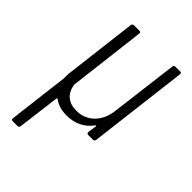

<svg xmlns="http://www.w3.org/2000/svg" viewBox="-210 -592 880 880"><g transform="rotate(45 230.5 -152.0)"><path d="M382 -494 341 -166C332 -89 282 -40 214 -40C163 -40 130 -67 123 -117C122 -118 122 -120 123 -121L168 -494C169 -500 166 -504 160 -504H124C118 -504 114 -500 113 -494L71 -149C69 -135 68 -122 69 -109C70 -108 69 -106 69 -105L33 190C32 196 36 200 41 200H73C79 200 84 196 84 190L110 -15C110 -18 112 -19 115 -18C136 -1 165 7 198 7C251 7 293 -13 323 -54C325 -57 328 -57 328 -53L322 -10C322 -4 325 0 331 0H362C368 0 372 -4 373 -10L432 -494C433 -500 430 -504 424 -504H393C387 -504 382 -500 382 -494Z"/></g></svg>

Font: Barlow Semi Condensed Light
Style: Italic
Weight: 300
Width: 4
Italic angle: -7°
Designer: Jeremy Tribby
Foundry: Tribby Type
Version: Version 1.422;hotconv 1.0.109;makeotfexe 2.5.65596